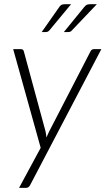

<svg xmlns="http://www.w3.org/2000/svg" viewBox="-20 -736 512 932"><path d="M44 0ZM126.5 162Q119.5 176 106 176H72.5L177.5 -18.5L44 -497.5H81Q88 -497.5 91.5 -494.2Q95 -491 96 -485.5L201 -98.5Q204 -83.5 205.5 -68.5Q208.5 -76 212 -83.5Q215.5 -91 219 -98.5L419.5 -487Q422 -492.5 426.5 -495Q431 -497.5 435.5 -497.5H472ZM325 -715.5 220 -589Q216 -584 211.5 -582.2Q207 -580.5 201.5 -580.5H182.5L266 -699.5Q271.5 -708.5 277.5 -712Q283.5 -715.5 294.5 -715.5ZM450 -715.5 329.5 -589Q325.5 -584 321.2 -582.2Q317 -580.5 311.5 -580.5H290L387 -699.5Q390.5 -704 393.5 -707Q396.5 -710 399.5 -711.8Q402.5 -713.5 406.5 -714.5Q410.5 -715.5 416 -715.5Z"/></svg>

Font: Lato Light
Style: Italic
Weight: 300
Italic angle: -7°
Designer: Lukasz Dziedzic
Foundry: tyPoland Lukasz Dziedzic
Version: Version 2.007; 2014-02-27